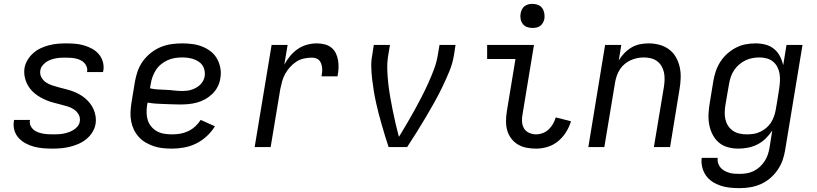

<svg xmlns="http://www.w3.org/2000/svg" viewBox="-20 -763 4240 996"><path d="M253 8Q228 8 204 6Q180 4 157 -2Q134 -8 113.5 -19Q93 -30 77.5 -46.5Q62 -63 55 -86Q48 -109 52 -134Q52 -135 52.5 -137Q53 -139 53 -141H136Q136 -140 135.5 -139Q135 -138 135 -137Q133 -124 138 -112Q143 -100 152.5 -91.5Q162 -83 174.5 -78Q187 -73 199.5 -70.5Q212 -68 225.5 -67Q239 -66 253 -66Q266 -66 280 -66.5Q294 -67 307.5 -69.5Q321 -72 334.5 -76.5Q348 -81 360.5 -88.5Q373 -96 382.5 -107.5Q392 -119 394 -133Q397 -153 388 -169Q379 -185 363.5 -195.5Q348 -206 330 -211Q312 -216 294 -221Q276 -226 258 -230.5Q240 -235 223 -242Q206 -249 190 -258Q174 -267 160 -278.5Q146 -290 135 -304.5Q124 -319 117 -335.5Q110 -352 107 -371Q104 -390 107 -410Q111 -432 123 -452Q135 -472 152.5 -487.5Q170 -503 191.5 -513Q213 -523 235 -528.5Q257 -534 279 -536Q301 -538 322 -538Q346 -538 370 -536Q394 -534 416 -527.5Q438 -521 458 -510Q478 -499 492.5 -482Q507 -465 513.5 -442.5Q520 -420 516 -396Q515 -395 515 -393Q515 -391 514 -389H431Q432 -390 432 -391Q432 -392 432 -393Q434 -405 429.5 -417Q425 -429 416.5 -437.5Q408 -446 396.5 -451.5Q385 -457 373 -459.5Q361 -462 348 -463Q335 -464 322 -464Q309 -464 296 -463.5Q283 -463 270 -460.5Q257 -458 244 -453.5Q231 -449 219.5 -441Q208 -433 199.5 -422Q191 -411 189 -397Q186 -378 195 -361.5Q204 -345 219.5 -335Q235 -325 252.5 -319.5Q270 -314 288.5 -309Q307 -304 325 -299.5Q343 -295 360 -288.5Q377 -282 393 -273Q409 -264 423 -252Q437 -240 448 -225.5Q459 -211 466 -194.5Q473 -178 476 -159Q479 -140 476 -121Q472 -98 459.5 -77.5Q447 -57 428 -41.5Q409 -26 387 -16.5Q365 -7 342.5 -1.5Q320 4 297.5 6Q275 8 253 8Z M873 8Q849 8 824.5 5.5Q800 3 778 -4.5Q756 -12 736 -23.5Q716 -35 700.5 -52Q685 -69 675 -89.5Q665 -110 660.5 -133.5Q656 -157 657 -181Q658 -205 662 -230L680 -340Q685 -368 694.5 -395Q704 -422 721.5 -446Q739 -470 763 -489Q787 -508 814 -519Q841 -530 869 -534Q897 -538 925 -538Q952 -538 978.5 -534.5Q1005 -531 1029 -521.5Q1053 -512 1073 -496.5Q1093 -481 1105.5 -459Q1118 -437 1123 -410.5Q1128 -384 1123 -357Q1120 -335 1109.5 -314Q1099 -293 1082 -276.5Q1065 -260 1044.5 -248.5Q1024 -237 1002 -231Q980 -225 958 -223Q936 -221 914 -221Q893 -221 871.5 -222Q850 -223 829 -223.5Q808 -224 787 -225.5Q766 -227 746 -231L743 -218Q740 -197 740.5 -176.5Q741 -156 747 -138Q753 -120 766 -105Q779 -90 796 -81Q813 -72 833 -69Q853 -66 873 -66Q894 -66 915 -69.5Q936 -73 956 -82.5Q976 -92 992.5 -107Q1009 -122 1021 -141L1095 -108Q1078 -80 1052.5 -56.5Q1027 -33 997.5 -18.5Q968 -4 936 2Q904 8 873 8ZM926 -291Q938 -291 950.5 -292.5Q963 -294 975 -298Q987 -302 998.5 -308.5Q1010 -315 1019 -324Q1028 -333 1034 -344.5Q1040 -356 1042 -368Q1044 -383 1041 -398Q1038 -413 1030 -424.5Q1022 -436 1009.5 -444Q997 -452 983.5 -456.5Q970 -461 955 -463Q940 -465 925 -465Q906 -465 887 -462Q868 -459 850 -451Q832 -443 816 -430Q800 -417 789 -400Q778 -383 771.5 -365Q765 -347 762 -328L758 -305Q778 -300 799 -299Q820 -298 841.5 -297Q863 -296 884 -293.5Q905 -291 926 -291Z M1301 0 1389 -530H1472L1455 -428Q1468 -452 1485.5 -473Q1503 -494 1525 -509Q1547 -524 1572.5 -531Q1598 -538 1624 -538Q1644 -538 1664 -533Q1684 -528 1699 -516Q1714 -504 1722.5 -486Q1731 -468 1734 -448.5Q1737 -429 1736 -408Q1735 -387 1731 -367H1648Q1650 -378 1651 -389Q1652 -400 1651 -410.5Q1650 -421 1646.5 -431.5Q1643 -442 1636.5 -449.5Q1630 -457 1619.5 -460.5Q1609 -464 1598 -464Q1578 -464 1557 -459.5Q1536 -455 1518 -443.5Q1500 -432 1485 -415.5Q1470 -399 1459.5 -380Q1449 -361 1443.5 -341Q1438 -321 1434 -301L1384 0Z M1996 0Q1986 -29 1977.5 -57.5Q1969 -86 1960.5 -115Q1952 -144 1944.5 -173Q1937 -202 1930.5 -231.5Q1924 -261 1919 -291.5Q1914 -322 1910.5 -352.5Q1907 -383 1906 -414.5Q1905 -446 1911 -477L1919 -530H2003L1994 -477Q1988 -440 1989 -403.5Q1990 -367 1994 -331.5Q1998 -296 2004 -261Q2010 -226 2017 -191.5Q2024 -157 2032 -122.5Q2040 -88 2049 -54L2052 -57Q2072 -90 2092 -124Q2112 -158 2131 -192.5Q2150 -227 2168 -262Q2186 -297 2202 -332.5Q2218 -368 2231.5 -404Q2245 -440 2251 -477L2260 -530H2343L2335 -477Q2328 -434 2311 -393Q2294 -352 2274.5 -311.5Q2255 -271 2233 -231.5Q2211 -192 2188 -153.5Q2165 -115 2141 -76.5Q2117 -38 2092 0Z M2761 8Q2736 8 2712 3.5Q2688 -1 2667.5 -13Q2647 -25 2632.5 -44Q2618 -63 2611.5 -85.5Q2605 -108 2605 -133.5Q2605 -159 2609 -184L2654 -457H2507V-530H2750L2691 -172Q2687 -152 2688 -132.5Q2689 -113 2698 -97.5Q2707 -82 2724.5 -74Q2742 -66 2761 -66Q2778 -66 2795.5 -72.5Q2813 -79 2826.5 -92Q2840 -105 2849 -121Q2858 -137 2863 -154L2942 -134Q2933 -104 2916 -77Q2899 -50 2874.5 -30Q2850 -10 2820.5 -1Q2791 8 2761 8ZM2742 -618Q2727 -618 2713.5 -623Q2700 -628 2691.5 -639.5Q2683 -651 2680.5 -665.5Q2678 -680 2681 -695Q2683 -705 2688 -715Q2693 -725 2702 -731.5Q2711 -738 2721.5 -740.5Q2732 -743 2742 -743Q2757 -743 2771 -737.5Q2785 -732 2793 -720.5Q2801 -709 2803.5 -694.5Q2806 -680 2804 -665Q2802 -655 2796.5 -645Q2791 -635 2782 -628.5Q2773 -622 2762.5 -620Q2752 -618 2742 -618Z M3032 0 3119 -530H3203L3190 -450Q3202 -470 3219 -487.5Q3236 -505 3256.5 -517Q3277 -529 3300 -533.5Q3323 -538 3345 -538Q3374 -538 3401.5 -530.5Q3429 -523 3451 -506.5Q3473 -490 3486.5 -466Q3500 -442 3506 -415Q3512 -388 3511 -358.5Q3510 -329 3505 -300L3456 0H3372L3424 -312Q3427 -331 3427.5 -350Q3428 -369 3424.5 -386.5Q3421 -404 3412 -419.5Q3403 -435 3389 -445.5Q3375 -456 3357 -460.5Q3339 -465 3320 -465Q3303 -465 3285.5 -461.5Q3268 -458 3251.5 -450.5Q3235 -443 3220.5 -431Q3206 -419 3196 -403.5Q3186 -388 3180 -371Q3174 -354 3171 -337L3115 0Z M3817 213Q3792 213 3767 210.5Q3742 208 3719 200.5Q3696 193 3676 180Q3656 167 3642.5 148Q3629 129 3623 105Q3617 81 3620 56H3703Q3701 70 3705 83Q3709 96 3717.5 106Q3726 116 3737.5 122.5Q3749 129 3762 133Q3775 137 3789 138Q3803 139 3817 139Q3835 139 3853.5 136Q3872 133 3889.5 124.5Q3907 116 3921.5 102.5Q3936 89 3946.5 73Q3957 57 3963 39Q3969 21 3972 3L3986 -86Q3972 -64 3952.5 -45Q3933 -26 3909.5 -14Q3886 -2 3860.5 3Q3835 8 3810 8Q3810 8 3810 8Q3810 8 3810 8Q3782 8 3755 0.5Q3728 -7 3708 -24.5Q3688 -42 3676 -66Q3664 -90 3659 -117Q3654 -144 3655.5 -172.5Q3657 -201 3662 -230L3680 -340Q3684 -366 3692.5 -391.5Q3701 -417 3715.5 -440.5Q3730 -464 3751 -483Q3772 -502 3796.5 -515Q3821 -528 3847 -533Q3873 -538 3899 -538Q3926 -538 3951 -531.5Q3976 -525 3995 -509.5Q4014 -494 4025.5 -472Q4037 -450 4043 -425L4060 -530H4143L4053 15Q4049 42 4039.5 68.5Q4030 95 4013.5 119Q3997 143 3974.5 162Q3952 181 3925.5 192.5Q3899 204 3871.5 208.5Q3844 213 3817 213ZM3854 -66Q3872 -66 3889 -68.5Q3906 -71 3923 -79Q3940 -87 3954.5 -99Q3969 -111 3979 -126.5Q3989 -142 3995 -159Q4001 -176 4004 -193Q4009 -221 4013.5 -248.5Q4018 -276 4022 -303Q4025 -323 4026 -342.5Q4027 -362 4024 -380.5Q4021 -399 4012.5 -415.5Q4004 -432 3990 -443.5Q3976 -455 3957.5 -460Q3939 -465 3920 -465Q3901 -465 3882.5 -461.5Q3864 -458 3846.5 -449.5Q3829 -441 3814 -428Q3799 -415 3788 -398.5Q3777 -382 3771 -364Q3765 -346 3762 -328L3743 -218Q3740 -199 3739.5 -179.5Q3739 -160 3743.5 -142Q3748 -124 3758 -109Q3768 -94 3783 -84Q3798 -74 3816.5 -70Q3835 -66 3854 -66Z"/></svg>

Font: Iosevka Curly Extended
Style: Italic
Weight: 400
Width: 7
Italic angle: -9°
Monospace: yes
Designer: Belleve Invis
Foundry: Belleve Invis
Version: Version 11.1.0; ttfautohint (v1.8.3)